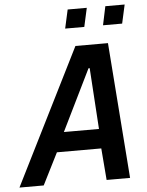

<svg xmlns="http://www.w3.org/2000/svg" viewBox="-93 -922 743 970"><g transform="rotate(-5 279.0 -437.5)"><path d="M-34 0 310 -688H475L527 0H408L395 -161H170L89 0ZM214 -260H392L372 -570H366ZM266 -780 287 -875H384L363 -780ZM458 -780 478 -875H576L555 -780Z"/></g></svg>

Font: Saira Semi Condensed Medium
Style: Italic
Weight: 500
Width: 4
Italic angle: -12°
Designer: Hector Gatti with collaboration of the Omnibus-Type team
Foundry: Omnibus-Type
Version: Version 1.001; ttfautohint (v1.8)